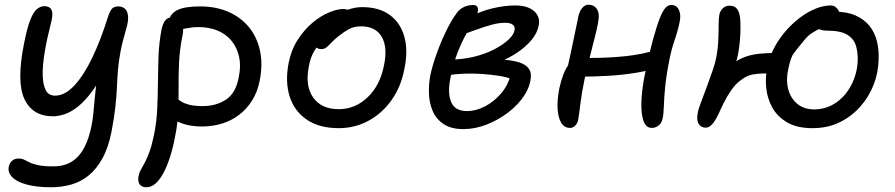

<svg xmlns="http://www.w3.org/2000/svg" viewBox="-20 -528 3772 809"><path d="M195 261Q134 261 92 249.5Q50 238 31 218Q12 198 17 175Q20 159 30.5 149.5Q41 140 60 140Q72 140 82 145Q92 150 105 156.5Q118 163 141.5 168Q165 173 204 173Q252 173 284 152Q316 131 335.5 93Q355 55 365 5Q371 -24 373.5 -52Q376 -80 379 -112Q382 -144 387 -186.5Q392 -229 403 -287L434 -258Q402 -189 370 -145.5Q338 -102 308 -78.5Q278 -55 251.5 -46.5Q225 -38 204 -38Q117 -38 83 -110.5Q49 -183 81 -343Q94 -410 107.5 -444Q121 -478 136 -490Q151 -502 167 -502Q182 -502 191 -494.5Q200 -487 200.5 -470Q201 -453 193 -424Q177 -361 168 -306.5Q159 -252 160 -211Q161 -170 173 -147.5Q185 -125 212 -125Q254 -125 294 -168.5Q334 -212 369.5 -286.5Q405 -361 434 -454Q443 -482 452 -491.5Q461 -501 480 -501Q494 -501 505.5 -492Q517 -483 519.5 -460.5Q522 -438 510 -400Q495 -349 487.5 -309Q480 -269 477 -232.5Q474 -196 472.5 -158.5Q471 -121 466 -76.5Q461 -32 450 26Q437 93 412 138.5Q387 184 354 211Q321 238 280.5 249.5Q240 261 195 261Z M831 5Q783 5 747 -8Q711 -21 692 -42Q673 -63 677 -86Q680 -98 688 -107Q696 -116 709 -116Q719 -116 727 -111Q735 -106 746 -99Q757 -92 778 -86.5Q799 -81 835 -81Q891 -81 932.5 -108.5Q974 -136 986 -203Q996 -250 987.5 -288.5Q979 -327 956 -355.5Q933 -384 897 -399Q861 -414 815 -414Q792 -414 768 -409Q744 -404 726 -404Q715 -404 706 -409.5Q697 -415 694 -425Q691 -435 693 -445Q699 -472 729.5 -486.5Q760 -501 823 -501Q890 -501 942.5 -478Q995 -455 1029 -413.5Q1063 -372 1075.5 -314.5Q1088 -257 1074 -187Q1065 -141 1042.5 -105Q1020 -69 988 -44.5Q956 -20 916 -7.5Q876 5 831 5ZM596 261Q584 261 575.5 255.5Q567 250 564 239Q561 228 564 213Q567 198 574.5 185.5Q582 173 591 155.5Q600 138 610 111Q620 84 629 40Q640 -15 642.5 -69.5Q645 -124 645.5 -179.5Q646 -235 648 -291.5Q650 -348 661 -406Q665 -423 671 -434Q677 -445 686.5 -450.5Q696 -456 709 -456Q725 -456 735.5 -445.5Q746 -435 750 -417.5Q754 -400 749 -379Q737 -319 734.5 -265.5Q732 -212 732.5 -161Q733 -110 731 -59Q729 -8 718 46Q709 95 696 135Q683 175 667.5 203Q652 231 634.5 246Q617 261 596 261Z M1407 12Q1325 12 1272.5 -24Q1220 -60 1200.5 -121.5Q1181 -183 1196 -262Q1207 -318 1234.5 -360.5Q1262 -403 1296.5 -432Q1331 -461 1366 -475.5Q1401 -490 1426 -490Q1437 -490 1444.5 -487Q1452 -484 1456.5 -477.5Q1461 -471 1459 -460Q1454 -440 1443 -423.5Q1432 -407 1402 -394Q1366 -377 1341.5 -356.5Q1317 -336 1302 -309.5Q1287 -283 1281 -246Q1265 -165 1300 -116.5Q1335 -68 1407 -68Q1477 -68 1529.5 -118.5Q1582 -169 1598 -253Q1614 -330 1588 -373.5Q1562 -417 1502 -417Q1471 -417 1449.5 -405Q1428 -393 1403 -373Q1385 -358 1374 -346Q1363 -334 1354.5 -327.5Q1346 -321 1333 -321Q1319 -321 1311.5 -330.5Q1304 -340 1308 -361Q1312 -384 1331.5 -408Q1351 -432 1379.5 -452.5Q1408 -473 1441 -485.5Q1474 -498 1506 -498Q1578 -498 1623 -464.5Q1668 -431 1684 -372.5Q1700 -314 1684 -238Q1670 -163 1630 -106.5Q1590 -50 1532.5 -19Q1475 12 1407 12Z M1932 16Q1881 16 1849.5 -5Q1818 -26 1803.5 -59.5Q1789 -93 1787.5 -132.5Q1786 -172 1793 -210Q1802 -252 1819.5 -301Q1837 -350 1859 -395.5Q1881 -441 1903 -471Q1912 -484 1923.5 -492Q1935 -500 1948 -503.5Q1961 -507 1974 -507Q1986 -507 1991 -499.5Q1996 -492 1993 -479Q1990 -464 1976.5 -441Q1963 -418 1944.5 -385Q1926 -352 1908 -306.5Q1890 -261 1878 -200Q1865 -136 1881 -98Q1897 -60 1948 -60Q1986 -60 2024 -80Q2062 -100 2091.5 -134.5Q2121 -169 2131 -212L2142 -193Q2117 -203 2082.5 -208.5Q2048 -214 2009.5 -216.5Q1971 -219 1934 -217.5Q1897 -216 1868 -211L1881 -277Q1933 -278 1979.5 -289.5Q2026 -301 2062.5 -320Q2099 -339 2122 -360.5Q2145 -382 2148 -401Q2151 -415 2141 -423.5Q2131 -432 2109 -432Q2082 -432 2052.5 -424Q2023 -416 1990 -404Q1957 -392 1920 -379Q1905 -375 1895.5 -383Q1886 -391 1889 -403Q1892 -417 1908.5 -429.5Q1925 -442 1940 -448Q2001 -480 2053.5 -492.5Q2106 -505 2151 -505Q2187 -505 2210.5 -494Q2234 -483 2244.5 -464Q2255 -445 2250 -421Q2244 -389 2220 -360Q2196 -331 2159.5 -306.5Q2123 -282 2080 -265Q2037 -248 1990 -240L1995 -278Q2042 -280 2082.5 -278Q2123 -276 2154 -269Q2185 -262 2201.5 -246.5Q2218 -231 2217 -206Q2215 -166 2189.5 -126.5Q2164 -87 2122.5 -55Q2081 -23 2031.5 -3.5Q1982 16 1932 16Z M2382 11Q2358 11 2345 -10Q2332 -31 2329.5 -68.5Q2327 -106 2337 -157Q2345 -192 2354.5 -216Q2364 -240 2375.5 -254.5Q2387 -269 2400 -275Q2411 -281 2431 -282.5Q2451 -284 2473 -284Q2546 -284 2617.5 -291.5Q2689 -299 2758 -321L2776 -252Q2724 -232 2664 -222Q2604 -212 2542.5 -208.5Q2481 -205 2423 -205L2365 -214Q2374 -254 2383 -296Q2392 -338 2400.5 -379Q2409 -420 2416 -454Q2420 -478 2432 -493Q2444 -508 2459 -508Q2484 -508 2496 -488.5Q2508 -469 2499 -427Q2495 -405 2487 -374Q2479 -343 2470.5 -309Q2462 -275 2454.5 -244.5Q2447 -214 2443 -194Q2431 -136 2425.5 -90.5Q2420 -45 2416 -22Q2413 -8 2403.5 1.5Q2394 11 2382 11ZM2727 11Q2702 11 2691.5 -18Q2681 -47 2682.5 -97.5Q2684 -148 2696 -209Q2716 -305 2731.5 -361.5Q2747 -418 2760 -451Q2768 -473 2780 -490Q2792 -507 2809 -507Q2831 -507 2840.5 -486.5Q2850 -466 2844 -437Q2837 -401 2822.5 -359Q2808 -317 2799 -268Q2787 -208 2782.5 -159.5Q2778 -111 2777 -78Q2776 -45 2772 -29Q2769 -11 2756 0Q2743 11 2727 11Z M3403 12Q3338 12 3296.5 -12.5Q3255 -37 3234 -75Q3213 -113 3208.5 -158Q3204 -203 3213 -244Q3221 -286 3241 -324.5Q3261 -363 3289.5 -396Q3318 -429 3350.5 -453.5Q3383 -478 3416.5 -491.5Q3450 -505 3480 -505Q3492 -505 3500 -499Q3508 -493 3513 -484Q3518 -475 3517 -463Q3517 -459 3499 -449Q3481 -439 3456 -424.5Q3431 -410 3407 -393.5Q3383 -377 3370 -360Q3338 -323 3316 -290.5Q3294 -258 3275.5 -238.5Q3257 -219 3235 -219Q3194 -219 3171.5 -217Q3149 -215 3133.5 -209Q3118 -203 3100 -189Q3079 -174 3060.5 -147Q3042 -120 3028.5 -92.5Q3015 -65 3008 -49Q2993 -17 2980 -3.5Q2967 10 2954 10Q2934 10 2924 -6Q2914 -22 2920 -52Q2922 -66 2933 -95Q2944 -124 2957.5 -160.5Q2971 -197 2982.5 -230.5Q2994 -264 2998 -286Q3005 -323 3006.5 -358Q3008 -393 3008 -421.5Q3008 -450 3011 -466Q3014 -482 3025.5 -493Q3037 -504 3054 -504Q3077 -504 3087 -488.5Q3097 -473 3099 -447Q3100 -433 3100 -409Q3100 -385 3097.5 -356.5Q3095 -328 3090 -300Q3085 -277 3075.5 -246Q3066 -215 3054 -182.5Q3042 -150 3030.5 -122Q3019 -94 3011.5 -76.5Q3004 -59 3004 -59L2940 -80Q2946 -98 2957 -121Q2968 -144 2983 -168Q2998 -192 3017 -214Q3036 -236 3058 -252Q3087 -276 3116 -287Q3145 -298 3178.5 -301.5Q3212 -305 3256 -305Q3263 -305 3277.5 -318Q3292 -331 3309.5 -349.5Q3327 -368 3344 -385.5Q3361 -403 3373 -413L3456 -417Q3441 -411 3418.5 -399Q3396 -387 3372.5 -367Q3349 -347 3330 -316Q3311 -285 3302 -240Q3291 -192 3301 -153Q3311 -114 3339.5 -90.5Q3368 -67 3411 -67Q3451 -67 3484.5 -84.5Q3518 -102 3542 -131.5Q3566 -161 3579.5 -198Q3593 -235 3594 -273Q3595 -305 3587 -334Q3579 -363 3551 -381Q3523 -399 3462 -399Q3437 -399 3422.5 -411.5Q3408 -424 3412 -440Q3413 -451 3425 -460Q3437 -469 3455.5 -474Q3474 -479 3494 -479Q3548 -479 3584.5 -463Q3621 -447 3643.5 -419Q3666 -391 3675 -354Q3684 -317 3682 -277Q3681 -223 3661.5 -172Q3642 -121 3605.5 -79.5Q3569 -38 3518.5 -13Q3468 12 3403 12Z"/></svg>

Font: Shantell Sans
Style: Italic
Weight: 400
Italic angle: -11°
Designer: Stephen Nixon, Anya Danilova, Shantell Martin
Foundry: Arrow Type
Version: Version 1.011;[c5ecc13dd]